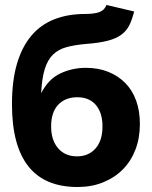

<svg xmlns="http://www.w3.org/2000/svg" viewBox="-20 -741 609 770"><path d="M291 9Q28 9 28 -323Q28 -417 48 -485Q68 -553 105.5 -597.5Q143 -642 197.5 -663.5Q252 -685 321 -685Q358 -685 378.5 -692.5Q399 -700 407 -721L518 -695Q510 -663 499 -640.5Q488 -618 467.5 -602.5Q447 -587 413.5 -578Q380 -569 327 -565Q280 -561 247 -552Q214 -543 192.5 -522Q171 -501 159.5 -464Q148 -427 145 -367Q174 -424 222 -446.5Q270 -469 324 -469Q374 -469 414 -453Q454 -437 482.5 -408Q511 -379 526 -337.5Q541 -296 541 -244Q541 -187 523 -140.5Q505 -94 472 -61Q439 -28 393 -9.5Q347 9 291 9ZM289 -114Q335 -114 363 -145.5Q391 -177 391 -234Q391 -289 364.5 -320Q338 -351 290 -351Q242 -351 213.5 -321Q185 -291 185 -234Q185 -179 213 -146.5Q241 -114 289 -114Z"/></svg>

Font: Tilda Sans Extra Bold
Style: Regular
Weight: 800
Designer: ParaType Ltd
Foundry: ParaType Ltd
Version: Version 1.009